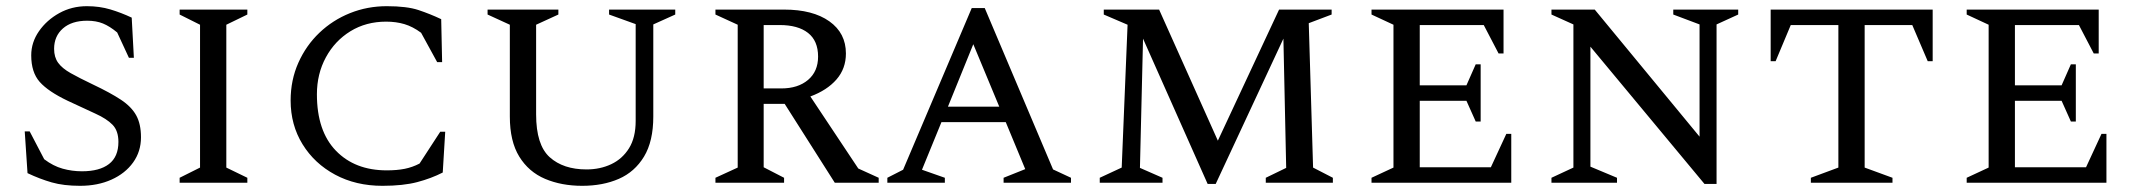

<svg xmlns="http://www.w3.org/2000/svg" viewBox="-20 -591 6903 621"><path d="M239 10Q186 10 147.5 -1Q109 -12 69 -31L60 -166H76L123 -76Q152 -54 182.5 -45.5Q213 -37 245 -37Q302 -37 332.5 -60.5Q363 -84 363 -132Q363 -168 344 -187.5Q325 -207 288.5 -223.5Q252 -240 199 -265Q136 -295 108.5 -326Q81 -357 81 -412Q81 -454 106 -490Q131 -526 171.5 -548.5Q212 -571 261 -571Q302 -571 337 -560.5Q372 -550 406 -534L413 -404H397L359 -486Q335 -506 313 -515Q291 -524 262 -524Q212 -524 183.5 -499Q155 -474 155 -433Q155 -406 168 -388Q181 -370 208.5 -354.5Q236 -339 280 -318Q337 -291 371 -268.5Q405 -246 420.5 -218Q436 -190 436 -147Q436 -101 410.5 -65.5Q385 -30 340.5 -10Q296 10 239 10Z M561 0V-16L627 -49V-511L561 -544V-560H780V-544L712 -511V-49L780 -16V0Z M1217 10Q1131 10 1064 -26Q997 -62 958.5 -124.5Q920 -187 920 -266Q920 -332 945 -388Q970 -444 1013 -485Q1056 -526 1112 -548.5Q1168 -571 1231 -571Q1296 -571 1333.5 -558.5Q1371 -546 1407 -529L1410 -390H1394L1342 -485Q1315 -505 1288 -513Q1261 -521 1229 -521Q1164 -521 1113.5 -490Q1063 -459 1034 -405.5Q1005 -352 1005 -286Q1005 -167 1066.5 -103.5Q1128 -40 1231 -40Q1264 -40 1289 -45Q1314 -50 1337 -62L1404 -165H1420L1412 -33Q1375 -14 1329.5 -2Q1284 10 1217 10Z M1863 10Q1796 10 1743 -12.5Q1690 -35 1659.5 -84.5Q1629 -134 1629 -214V-511L1557 -544V-560H1786V-544L1714 -511V-221Q1714 -122 1758 -82.5Q1802 -43 1877 -43Q1921 -43 1957 -60Q1993 -77 2014.5 -111.5Q2036 -146 2036 -200V-513L1950 -544V-560H2164V-544L2093 -512V-214Q2093 -134 2063 -84.5Q2033 -35 1981.5 -12.5Q1930 10 1863 10Z M2294 0V-16L2366 -49V-511L2294 -544V-560H2516Q2609 -560 2662.5 -522Q2716 -484 2716 -418Q2716 -369 2685.5 -334Q2655 -299 2601 -279L2756 -46L2822 -16V0H2680L2518 -255H2450V-50L2516 -16V0ZM2502 -510H2450V-305H2507Q2561 -305 2593.5 -332.5Q2626 -360 2626 -408Q2626 -459 2593.5 -484.5Q2561 -510 2502 -510Z M2850 0V-16L2901 -42L3123 -565H3165L3386 -43L3444 -16V0H3226V-16L3296 -44L3233 -196H3025L2962 -42L3036 -16V0ZM3046 -246H3212L3128 -448Z M3537 0V-16L3608 -49L3627 -511L3550 -544V-560H3729L3919 -136L4117 -560H4287V-544L4213 -516L4227 -49L4291 -16V0H4074V-16L4140 -48L4131 -466L3912 4H3886L3677 -466L3667 -48L3740 -16V0Z M4416 0V-16L4487 -49V-511L4416 -544V-560H4843V-418H4827L4779 -510H4572V-315H4723L4753 -383H4769V-198H4753L4723 -265H4572V-50H4802L4852 -158H4868V0Z M4998 0V-16L5069 -49V-512L4998 -544V-560H5138L5477 -149V-512L5392 -544V-560H5602V-544L5532 -512V4H5493L5124 -440V-52L5210 -16V0Z M5837 0V-16L5926 -49V-510H5772L5723 -393H5707V-560H6231V-393H6215L6165 -510H6011V-49L6101 -16V0Z M6341 0V-16L6412 -49V-511L6341 -544V-560H6768V-418H6752L6704 -510H6497V-315H6648L6678 -383H6694V-198H6678L6648 -265H6497V-50H6727L6777 -158H6793V0Z"/></svg>

Font: Spectral SC
Style: Regular
Weight: 400
Designer: Jean-Baptiste Levee
Foundry: Production Type
Version: Version 2.001